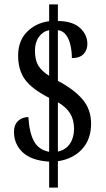

<svg xmlns="http://www.w3.org/2000/svg" viewBox="-20 -780 486 879"><path d="M205 -40Q124 -45 84 -82.5Q44 -120 44 -177Q44 -208 62.5 -226Q81 -244 110 -244Q114 -173 135.5 -133.5Q157 -94 205 -85V-332Q125 -373 94 -416.5Q63 -460 63 -525Q63 -593 103.5 -634Q144 -675 205 -683V-760H245V-684Q313 -683 346.5 -652Q380 -621 380 -579Q380 -551 362.5 -532.5Q345 -514 309 -514Q309 -545 302.5 -573.5Q296 -602 282 -620.5Q268 -639 245 -642V-410Q319 -371 358 -325Q397 -279 397 -214Q397 -142 355.5 -97Q314 -52 245 -42V79H205ZM205 -642Q176 -636 158 -611Q140 -586 140 -548Q140 -505 155.5 -479.5Q171 -454 205 -433ZM245 -86Q281 -94 300 -122Q319 -150 319 -190Q319 -231 301.5 -260Q284 -289 245 -312Z"/></svg>

Font: Noto Serif Thai ExtraCondensed Medium
Style: Regular
Weight: 500
Width: 2
Designer: Monotype Design Team
Foundry: Monotype Imaging Inc.
Version: Version 2.002; ttfautohint (v1.8.4.7-5d5b)